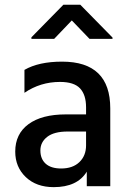

<svg xmlns="http://www.w3.org/2000/svg" viewBox="-20 -770 539 794"><path d="M335.9 -226.1V-168.9Q335.9 -126 308.3 -99.6Q280.8 -73.2 232.9 -73.2Q190.9 -73.2 168.9 -93Q147 -112.8 147 -147.9Q147 -182.1 175.3 -204.1Q203.6 -226.1 259.8 -226.1ZM81.1 -386.2Q147 -431.2 228 -431.2Q286.1 -431.2 311 -404.5Q335.9 -377.9 335.9 -326.2V-296.9H252Q152.8 -296.9 97.9 -256.6Q43 -216.3 43 -143.1Q43 -79.1 86.7 -37.6Q130.4 3.9 202.1 3.9Q299.8 3.9 338.9 -60.1V0H436V-321.8Q436 -515.1 236.8 -515.1Q140.1 -515.1 81.1 -481ZM445.3 -614.7 312 -750.5H242.2L109.9 -615.7V-609.4H204.1L276.9 -685.5L350.1 -609.4H445.3Z"/></svg>

Font: FAU Chimera Medium
Style: Regular
Weight: 500
Version: Version 1.002;hotconv 1.0.117;makeotfexe 2.5.65602